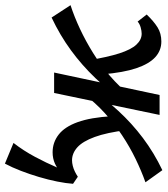

<svg xmlns="http://www.w3.org/2000/svg" viewBox="24 -498 664 761"><g transform="rotate(90 355.5 -117.0)"><path d="M44 10 -5 -65Q41 -80 89 -102.5Q137 -125 184.5 -154.5Q232 -184 275 -221Q318 -258 353 -302L381 -283Q336 -218 284.5 -164Q233 -110 173.5 -66.5Q114 -23 44 10ZM214 -133Q201 -212 186 -258.5Q171 -305 151.5 -326Q132 -347 108 -347Q97 -347 83 -343Q69 -339 60 -331L32 -367Q59 -395 83 -410Q107 -425 139 -425Q175 -425 201.5 -400.5Q228 -376 245 -325.5Q262 -275 269 -193ZM262 0 351 -418H430L343 0ZM347 -117 319 -136Q364 -200 413.5 -254Q463 -308 521.5 -352Q580 -396 649 -429L697 -362Q652 -346 604.5 -323Q557 -300 511 -269.5Q465 -239 423 -201Q381 -163 347 -117ZM578 6Q539 6 508 -18Q477 -42 458.5 -93.5Q440 -145 435 -229L490 -288Q500 -208 517.5 -160.5Q535 -113 558.5 -92Q582 -71 610 -71Q620 -71 632 -74Q644 -77 655 -82.5Q666 -88 675 -94L703 -75Q683 -50 663.5 -31.5Q644 -13 623.5 -3.5Q603 6 578 6ZM623 195 541 161Q572 121 596 76Q620 31 638 -11Q656 -53 666 -85L703 -75Q701 -47 694 -12Q687 23 676 60Q665 97 651.5 132Q638 167 623 195Z"/></g></svg>

Font: Ysabeau Office SemiBold
Style: Italic
Weight: 600
Italic angle: -12°
Designer: Christian Thalmann (Catharsis Fonts)
Version: Version 2.001;gftools[0.9.30]; featfreeze: tnum,lnum,ss02